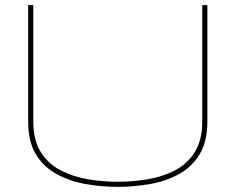

<svg xmlns="http://www.w3.org/2000/svg" viewBox="-20 -720 920 750"><path d="M90 -245V-700H110V-245Q110 -172 139.5 -125.5Q169 -79 218 -54Q267 -29 325 -19.5Q383 -10 440 -10Q497 -10 555.5 -19.5Q614 -29 662.5 -54Q711 -79 740.5 -125.5Q770 -172 770 -245V-700H790V-245Q790 -166 759 -116Q728 -66 676.5 -38.5Q625 -11 563 -0.5Q501 10 440 10Q379 10 317.5 -0.5Q256 -11 204 -38.5Q152 -66 121 -116Q90 -166 90 -245Z"/></svg>

Font: Georama Extended Thin
Style: Regular
Weight: 100
Width: 7
Designer: Jean-Baptiste Levee
Foundry: Production Type
Version: Version 1.000